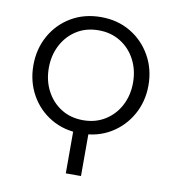

<svg xmlns="http://www.w3.org/2000/svg" viewBox="-81 -595 793 871"><g transform="rotate(10 315.0 -160.0)"><path d="M280 203V-1H350V203ZM315 13Q238 13 178 -22.5Q118 -58 84 -119Q50 -180 50 -255Q50 -330 84 -391Q118 -452 178 -487.5Q238 -523 315 -523Q392 -523 451.5 -487.5Q511 -452 545.5 -391Q580 -330 580 -255Q580 -180 545.5 -119Q511 -58 451.5 -22.5Q392 13 315 13ZM315 -48Q372 -48 416 -75.5Q460 -103 484.5 -150Q509 -197 509 -255Q509 -313 484.5 -360Q460 -407 416 -434.5Q372 -462 315 -462Q257 -462 213.5 -434.5Q170 -407 145.5 -360Q121 -313 121 -255Q121 -197 145.5 -150Q170 -103 213.5 -75.5Q257 -48 315 -48Z"/></g></svg>

Font: MuseoModerno SemiBold Light
Style: Regular
Weight: 300
Version: Version 1.001